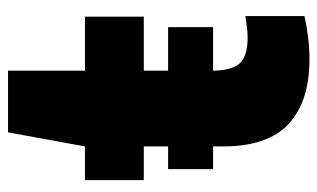

<svg xmlns="http://www.w3.org/2000/svg" viewBox="-176 -604 790 478"><g transform="rotate(-90 219.0 -365.0)"><path d="M37 -229.5V-341.5H390.5V-229.5ZM310.5 10.5Q205.5 10.5 149.5 -41.5Q93.5 -93.5 93.5 -204.5V-548.5L128.5 -740H282V-234Q282 -182.5 300.5 -163Q319 -143.5 363.5 -143.5Q375.5 -143.5 388.5 -145Q401.5 -146.5 418 -149V-2Q396 3 367 6.8Q338 10.5 310.5 10.5ZM9.5 -402V-548.5H416.5V-402Z"/></g></svg>

Font: Encode Sans Condensed Thin ExtraBold
Style: Regular
Weight: 800
Version: Version 3.002